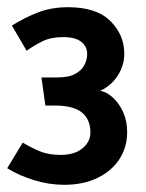

<svg xmlns="http://www.w3.org/2000/svg" viewBox="-20 -791 406 533"><path d="M169 -771Q123 -771 85.5 -756.5Q48 -742 13 -720L54 -650Q73 -664 97 -676Q121 -688 155 -688Q189 -688 205.5 -675Q222 -662 222 -641Q222 -626 214.5 -611Q207 -596 189 -586Q171 -576 138 -576H95L106 -498H133Q183 -498 207 -479Q231 -460 231 -423Q231 -405 220 -390.5Q209 -376 191 -368.5Q173 -361 149 -361Q117 -361 94.5 -369.5Q72 -378 43 -395L0 -324Q32 -304 74 -291Q116 -278 158 -278Q212 -278 251.5 -297.5Q291 -317 312 -350Q333 -383 333 -424Q333 -455 322 -479.5Q311 -504 293.5 -520Q276 -536 258 -539Q275 -546 290.5 -561Q306 -576 315.5 -597Q325 -618 325 -642Q325 -694 286.5 -732.5Q248 -771 169 -771Z"/></svg>

Font: Catamaran SemiBold
Style: Regular
Weight: 600
Designer: Pria Ravichandran
Version: Version 2.000